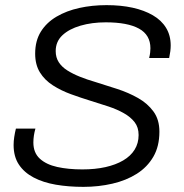

<svg xmlns="http://www.w3.org/2000/svg" viewBox="-20 -717 715 748"><path d="M305 11Q247 11 197.5 2.5Q148 -6 111 -25.5Q74 -45 53.5 -76Q33 -107 33 -152Q33 -167 35.5 -183.5Q38 -200 42 -216H118Q114 -202 112 -188.5Q110 -175 110 -162Q110 -122 135 -99Q160 -76 203 -66.5Q246 -57 301 -57Q351 -57 391 -66Q431 -75 460 -92Q489 -109 504.5 -134Q520 -159 520 -191Q520 -221 504.5 -241Q489 -261 462.5 -276Q436 -291 403 -302Q370 -313 334 -324Q295 -336 256.5 -350Q218 -364 186 -384.5Q154 -405 135.5 -435Q117 -465 117 -508Q117 -558 139 -593.5Q161 -629 200 -652Q239 -675 289 -686Q339 -697 395 -697Q451 -697 496.5 -687Q542 -677 575.5 -657.5Q609 -638 627 -608.5Q645 -579 645 -540Q645 -529 643.5 -517Q642 -505 639 -491H561Q564 -503 565 -512.5Q566 -522 566 -529Q566 -581 521.5 -605.5Q477 -630 392 -630Q338 -630 293.5 -617Q249 -604 223 -579.5Q197 -555 197 -518Q197 -493 209 -474.5Q221 -456 242.5 -442.5Q264 -429 291.5 -418Q319 -407 350 -398Q392 -385 436.5 -370.5Q481 -356 518 -335Q555 -314 578 -282.5Q601 -251 601 -204Q601 -147 577.5 -106.5Q554 -66 513 -40Q472 -14 418 -1.5Q364 11 305 11Z"/></svg>

Font: Archivo SemiBold Light
Style: Italic
Weight: 300
Italic angle: -10°
Version: Version 2.001